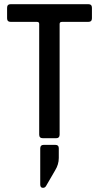

<svg xmlns="http://www.w3.org/2000/svg" viewBox="-20 -663 474 921"><path d="M262 48V95Q262 126 244 155L201 229Q196 238 186 238Q173 238 173 222V49Q173 32 189 32H246Q262 32 262 48ZM249 0H186Q168 0 168 -17V-548Q168 -558 158 -558H32Q14 -558 14 -575V-626Q14 -643 32 -643H403Q421 -643 421 -626V-575Q421 -558 403 -558H277Q266 -558 266 -548V-17Q266 0 249 0Z"/></svg>

Font: Rajdhani SemiBold
Style: Regular
Weight: 600
Designer: Satya Rajpurohit, Jyotish Sonowal
Foundry: Indian Type Foundry
Version: Version 1.201 February 1, 2022